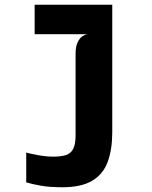

<svg xmlns="http://www.w3.org/2000/svg" viewBox="-20 -566 640 809"><path d="M242.5 223Q187.5 223 150.8 216.2Q114 209.5 90.5 202.5V77Q109 82 141.8 88Q174.5 94 205 94Q236 94 256.8 87.8Q277.5 81.5 288 62Q298.5 42.5 298.5 3.5V-342Q298.5 -376 312 -397Q325.5 -418 348.5 -422L298.5 -456V-510.5L453 -546V-9Q453 63.5 434 115.5Q415 167.5 369 195.2Q323 223 242.5 223ZM126 -422V-546H453L425.5 -422Z"/></svg>

Font: Spline Sans Mono
Style: Bold
Weight: 700
Designer: Eben Sorkin, Mirko Velimirovic
Foundry: Sorkin Type
Version: Version 1.004